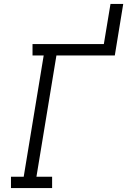

<svg xmlns="http://www.w3.org/2000/svg" viewBox="-20 -960 649 980"><path d="M36 0V-58H101L203 -677H146V-735H510L544 -940H609L566 -677H268L166 -58H246V0Z"/></svg>

Font: Iosevka Slab LtExObl
Style: Regular
Weight: 300
Width: 7
Italic angle: -9°
Monospace: yes
Designer: Belleve Invis
Foundry: Belleve Invis
Version: Version 11.1.0; ttfautohint (v1.8.3)